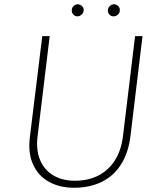

<svg xmlns="http://www.w3.org/2000/svg" viewBox="-20 -876 746 904"><path d="M157 -235Q149 -169 169 -122Q189 -75 231.5 -50Q274 -25 332 -25Q396 -25 444 -50Q492 -75 521.5 -122Q551 -169 559 -235L616 -706H651L594 -233Q584 -156 550 -102Q516 -48 459.5 -20Q403 8 328 8Q261 8 210.5 -20Q160 -48 135.5 -102Q111 -156 121 -233L179 -706H214ZM318 -828Q318 -840 327 -848Q336 -856 347 -856Q358 -855 366.5 -847Q375 -839 374 -827Q373 -815 364 -807Q355 -799 344 -799Q333 -799 325 -808Q317 -817 318 -828ZM488 -828Q489 -840 497.5 -848Q506 -856 518 -856Q529 -855 537 -847Q545 -839 544 -827Q544 -815 535 -807Q526 -799 514 -799Q503 -799 495 -807.5Q487 -816 488 -828Z"/></svg>

Font: Josefin Sans ExtraLight
Style: Italic
Weight: 250
Italic angle: -7°
Designer: Santiago Orozco
Foundry: Typemade
Version: Version 2.000